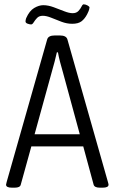

<svg xmlns="http://www.w3.org/2000/svg" viewBox="-20 -866 530 888"><path d="M35 2Q8 2 8 -12Q8 -15 11 -25L198 -683Q203 -702 233 -702H257Q287 -702 292 -683L479 -25Q480 -21 481 -17.5Q482 -14 482 -12Q482 2 455 2H442Q417 2 413 -12L365 -189H125L76 -12Q73 2 48 2ZM218 -528 140 -245H349L272 -528Q264 -555 257.5 -580.5Q251 -606 248 -624H243Q239 -606 232.5 -580.5Q226 -555 218 -528ZM124 -753Q117 -753 107.5 -756.5Q98 -760 98 -767Q98 -773 101 -782Q116 -816 138 -829Q160 -842 180 -842Q203 -842 228.5 -832.5Q254 -823 277 -814Q300 -805 316 -805Q333 -805 342.5 -815Q352 -825 357 -835.5Q362 -846 367 -846Q375 -846 384.5 -841Q394 -836 394 -831Q394 -828 392 -821Q390 -814 383 -800Q372 -779 357 -767.5Q342 -756 314 -756Q289 -756 264 -765.5Q239 -775 217 -784Q195 -793 178 -793Q161 -793 151.5 -783Q142 -773 136 -763Q130 -753 124 -753Z"/></svg>

Font: Asap Condensed Light
Style: Regular
Weight: 300
Width: 3
Designer: Pablo Cosgaya
Foundry: Omnibus-Type
Version: Version 3.001; ttfautohint (v1.8.4.7-5d5b)